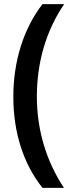

<svg xmlns="http://www.w3.org/2000/svg" viewBox="-20 -744 350 922"><path d="M44 -279C44 -109 92 43 184 158H287C202 30 157 -121 157 -280C157 -442 200 -595 288 -724H184C94 -608 44 -452 44 -279Z"/></svg>

Font: Noto Sans Ethiopic Cond SemBd
Style: Regular
Weight: 600
Width: 3
Designer: Monotype Design Team
Foundry: Monotype Imaging Inc.
Version: Version 2.102